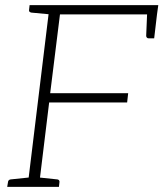

<svg xmlns="http://www.w3.org/2000/svg" viewBox="-20 -726 635 746"><path d="M87 0 173 -706H595L590 -670H213L175 -364H478L474 -328H171L131 0ZM552 -683 590 -670 579 -577H558Q553 -577 550.5 -580Q548 -583 548 -587ZM186 -706 177 -670 102 -677Q97 -678 94.5 -680.5Q92 -683 93 -688L95 -706ZM8 0 11 -18Q11 -23 14.5 -26Q18 -29 22 -29L99 -37L100 0ZM118 0 126 -37 202 -29Q206 -29 209 -26Q212 -23 211 -18L209 0Z"/></svg>

Font: Aleo ExtraLight
Style: Italic
Weight: 250
Italic angle: -7°
Designer: Alessio Laiso
Foundry: Alessio Laiso
Version: Version 2.001;gftools[0.9.29]